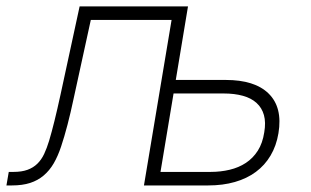

<svg xmlns="http://www.w3.org/2000/svg" viewBox="-21 -565 947 585"><path d="M-1.4 0 5.7 -41.2H19.9Q45.1 -41.2 62.7 -47.6Q80.3 -54 92.7 -66.1Q105.1 -78.1 113.5 -95.9Q121.8 -113.6 128.6 -136Q136.4 -161.9 144.9 -196.4Q153.4 -230.8 163.4 -276.6L221.6 -545.5H551.8L514.6 -321.4H666.9Q755 -321.4 797.2 -280.2Q840.6 -237.9 827.4 -159.1Q821 -120.7 803.4 -91.1Q785.9 -61.4 758.5 -41.2Q731.2 -21 694.6 -10.5Q658 0 613.3 0H417.6L501.8 -504.3H255.7L203.5 -265.3Q185 -177.6 165.1 -118.3Q155.5 -89.5 142.8 -67.5Q130 -45.5 112.2 -30.4Q94.5 -15.3 70.8 -7.6Q47.2 0 15.6 0ZM468 -41.2H620.4Q651.3 -41.2 678.8 -47.8Q706.3 -54.3 728.2 -68.7Q750 -83.1 764.6 -106Q779.1 -128.9 784.1 -161.6Q789.4 -192.1 783.2 -214.3Q777 -236.5 760.8 -251.2Q744.7 -266 719.1 -273.1Q693.5 -280.2 660.2 -280.2H507.8Z"/></svg>

Font: Inter P Extra Light
Style: Italic
Weight: 200
Italic angle: 9.39999°
Designer: Rasmus Andersson
Foundry: rsms
Version: Version 3.018;git-588b23468